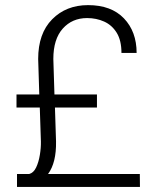

<svg xmlns="http://www.w3.org/2000/svg" viewBox="-20 -741 612 761"><path d="M364.3 -314.9H197.8L202.1 -180.2Q203.6 -96.2 170.4 -51.3H534.2L534.7 0H47.4V-51.3H95.7Q113.3 -56.2 123.3 -77.4Q133.3 -98.6 137.9 -126.7Q142.6 -154.8 142.1 -180.2L137.7 -314.9H45.4V-366.7H135.7L131.3 -507.3Q131.3 -608.4 186.8 -664.6Q242.2 -720.7 329.1 -720.7Q420.9 -720.7 471.2 -668.2Q521.5 -615.7 521.5 -531.2H461.4Q461.4 -580.6 442.6 -611.1Q423.8 -641.6 392.8 -655.5Q361.8 -669.4 325.2 -669.4Q266.1 -669.4 228.8 -627.7Q191.4 -585.9 191.4 -507.3L195.8 -366.7H364.3Z"/></svg>

Font: Vazirmatn FD ExtraLight
Style: Regular
Weight: 200
Designer: Saber Rastikerdar
Foundry: Saber Rastikerdar
Version: Version 33.003